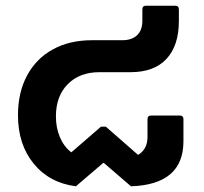

<svg xmlns="http://www.w3.org/2000/svg" viewBox="-20 -645 716 673"><path d="M610 -240Q623 -240 623 -227V-150Q623 2 439 8L344 -74H342L246 8Q153 -4 98 -71.5Q43 -139 43 -241Q43 -321 75 -380.5Q107 -440 165.5 -472Q224 -504 302 -504H408Q442 -504 460.5 -521.5Q479 -539 479 -572V-612Q479 -625 492 -625H594Q607 -625 607 -612V-572Q607 -485 563.5 -438.5Q520 -392 438 -392H329Q259 -392 217.5 -350Q176 -308 176 -237Q176 -197 190 -164Q204 -131 230 -111L334 -201H351L464 -102Q497 -122 497 -165V-227Q497 -240 510 -240Z"/></svg>

Font: LINE Seed Sans TH
Style: Bold
Weight: 700
Designer: Dalton Maag Ltd | Thai characters by Cadson Demak Co.,Ltd.
Foundry: Dalton Maag Ltd
Version: Version 1.002